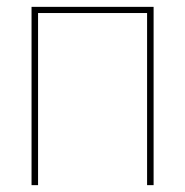

<svg xmlns="http://www.w3.org/2000/svg" viewBox="-20 -540 540 560"><path d="M72 0V-520H428V0H409V-502H91V0Z"/></svg>

Font: Iosevka Curly Thin
Style: Regular
Weight: 100
Monospace: yes
Designer: Belleve Invis
Foundry: Belleve Invis
Version: Version 22.1.2; ttfautohint (v1.8.4)